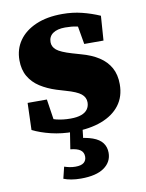

<svg xmlns="http://www.w3.org/2000/svg" viewBox="-84 -576 659 864"><g transform="rotate(-10 245.5 -144.0)"><path d="M220 15Q165 15 117.5 3.5Q70 -8 34 -26L38 -149H126L145 -24L94 -22V-73Q122 -61 151.5 -53.5Q181 -46 217 -46Q246 -46 265.5 -53Q285 -60 294.5 -73.5Q304 -87 304 -105Q304 -128 285 -143.5Q266 -159 216 -173L176 -185Q135 -198 103 -218.5Q71 -239 53 -270Q35 -301 35 -344Q35 -395 62 -433.5Q89 -472 139.5 -494Q190 -516 261 -516Q308 -516 350 -505.5Q392 -495 431 -478L423 -366H335L314 -487H363V-433Q339 -444 316 -449Q293 -454 263 -454Q227 -454 207 -440Q187 -426 187 -400Q187 -379 205 -364Q223 -349 274 -334L312 -323Q360 -310 393 -288.5Q426 -267 443.5 -235.5Q461 -204 461 -160Q461 -104 431.5 -65Q402 -26 348 -5.5Q294 15 220 15ZM191 90 206 -6H263L254 73L220 45Q269 49 299.5 60Q330 71 344 90Q358 109 358 135Q358 177 322 202.5Q286 228 216 228Q192 228 172 224.5Q152 221 137 215L150 162Q162 166 174.5 168.5Q187 171 201 171Q227 171 239 161Q251 151 251 134Q251 114 236.5 103.5Q222 93 191 90Z"/></g></svg>

Font: Source Serif 4 ExtraBold
Style: Regular
Weight: 800
Designer: Frank Grießhammer
Foundry: Adobe Systems Incorporated
Version: Version 4.004;hotconv 1.0.116;makeotfexe 2.5.65601